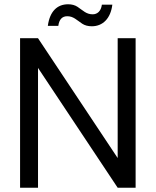

<svg xmlns="http://www.w3.org/2000/svg" viewBox="-20 -879 729 899"><path d="M158 0V-561L531 0H615V-700H531V-139L158 -700H74V0ZM410 -756C461 -756 498 -792 506 -857H457C453 -826 435 -812 414 -812C384 -812 370 -829 343 -847C331 -855 316 -859 299 -859C248 -859 213 -826 204 -758H253C257 -788 271 -803 295 -803C324 -803 339 -785 365 -768C377 -760 392 -756 410 -756Z"/></svg>

Font: Rootstock Sans Body
Style: Regular
Weight: 400
Designer: Colophon Foundry, Jonny Pinhorn
Foundry: Colophon Foundry
Version: Version 1.200;FEAKit 1.0